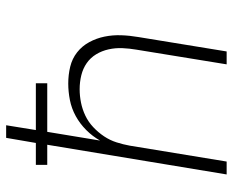

<svg xmlns="http://www.w3.org/2000/svg" viewBox="-88 -688 775 640"><g transform="rotate(-90 300.0 -367.5)"><path d="M39 0 138 -598H71V-636H144L161 -735H203L187 -636H343V-598H181L152 -422Q166 -447 187 -468Q208 -489 233.5 -503Q259 -517 287 -522.5Q315 -528 342 -528Q371 -528 398 -521.5Q425 -515 446 -498.5Q467 -482 480 -458Q493 -434 498.5 -407Q504 -380 503 -351.5Q502 -323 497 -294L449 0H406L455 -301Q459 -324 460 -347.5Q461 -371 456 -393.5Q451 -416 439.5 -435Q428 -454 410 -466.5Q392 -479 369.5 -484.5Q347 -490 323 -490Q301 -490 278.5 -485.5Q256 -481 235 -471Q214 -461 196.5 -444.5Q179 -428 166 -408.5Q153 -389 146 -367Q139 -345 135 -323L82 0Z"/></g></svg>

Font: Iosevka SS04 XLt Ex
Style: Italic
Weight: 200
Width: 7
Italic angle: -9°
Monospace: yes
Designer: Belleve Invis
Foundry: Belleve Invis
Version: Version 19.0.0; ttfautohint (v1.8.4)